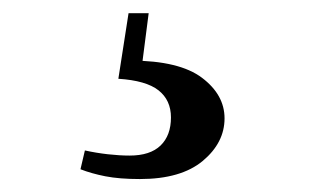

<svg xmlns="http://www.w3.org/2000/svg" viewBox="-20 -24 487 292"><path d="M160 95.8 175.5 -3.9H206.1L195.1 81.7L179.2 68.1Q252.9 68.4 287.2 94.3Q321.5 120.2 321.5 156Q321.5 193 288.4 220.7Q255.3 248.3 192.8 248.3Q161.6 248.3 140.2 244.1Q118.9 239.9 102.4 233.4L109.1 204.8Q126.3 208.6 144.1 210.6Q161.9 212.6 177.1 212.6Q208.4 212.6 224.2 197.3Q240 182 240 154.6Q240 128.3 221.1 113.4Q202.2 98.5 160 95.8Z"/></svg>

Font: Noto Serif HK ExtraLight
Style: Regular
Weight: 200
Designer: Ryoko NISHIZUKA 西塚涼子 (kana & ideographs); Frank Grießhammer (Latin, Greek & Cyrillic); Wenlong ZHANG 张文龙 (bopomofo); San
Foundry: Adobe
Version: Version 2.002-H1;hotconv 1.1.0;makeotfexe 2.6.0